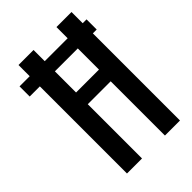

<svg xmlns="http://www.w3.org/2000/svg" viewBox="-189 -698 776 776"><g transform="rotate(-45 199.0 -310.0)"><path d="M8 -498V-556H391V-498ZM66 -620H152V-377H283V-620H369V0H283V-310H152V0H66Z"/></g></svg>

Font: Smooch Sans Thin SemiBold
Style: Regular
Weight: 600
Version: Version 1.010